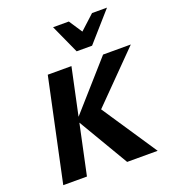

<svg xmlns="http://www.w3.org/2000/svg" viewBox="-161 -1037 1039 1158"><g transform="rotate(-20 359.0 -458.0)"><path d="M455 0 256 -337 540 -658H718L376 -311L395 -383L651 0ZM45 0 185 -658H337L197 0ZM397 -731 443 -806 563 -916H659L496 -731ZM397 -731 313 -916H414L486 -807L496 -731Z"/></g></svg>

Font: Ysabeau ExtraBold
Style: Italic
Weight: 800
Italic angle: -12°
Designer: Christian Thalmann (Catharsis Fonts)
Version: Version 2.002